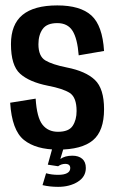

<svg xmlns="http://www.w3.org/2000/svg" viewBox="-20 -562 442 727"><path d="M115 -188.5Q119.5 -117 140.8 -90Q162 -63 199.5 -63Q240.5 -63 255.2 -85.5Q270 -108 270 -141.5Q270 -193 244.5 -209.8Q219 -226.5 161 -237.5Q91 -251.5 56.2 -282.8Q21.5 -314 21.5 -395Q21.5 -469.5 65.2 -505.5Q109 -541.5 197 -541.5Q284 -541.5 326 -503.5Q368 -465.5 374 -369L278 -352.5Q273 -416.5 254.5 -445.5Q236 -474.5 197 -474.5Q157.5 -474.5 141.5 -452Q125.5 -429.5 125.5 -394.5Q125.5 -349 151.8 -333.2Q178 -317.5 233 -306.5Q304.5 -292.5 339.2 -259.5Q374 -226.5 374 -148.5Q374 -66 331.8 -30.8Q289.5 4.5 200 4.5Q116 4.5 70.5 -32.2Q25 -69 18.5 -173L115 -188.5ZM305 74Q305 107.5 274.2 126.5Q243.5 145.5 200 145.5Q168.5 145.5 141 139L154.5 94Q175.5 100 200 100Q222.5 100 234.2 93.5Q246 87 246 74.5Q246 58.5 227 58.5Q212.5 58.5 200 67.5L161 61.5L178 0H220.5L208.5 40Q226 27.5 254 27.5Q277.5 27.5 291.2 39.2Q305 51 305 74Z"/></svg>

Font: Anybody Narrow Medium
Style: Regular
Weight: 500
Width: 3
Designer: Tyler Finck
Foundry: Etcetera Type Company
Version: Version 1.000; ttfautohint (v1.8)